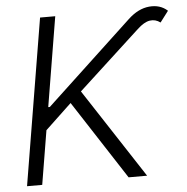

<svg xmlns="http://www.w3.org/2000/svg" viewBox="-52 -785 816 837"><g transform="rotate(-5 355.5 -367.0)"><path d="M32.7 0 153.3 -727.5H219.7L154.8 -335.4H161.6L538.6 -687.5Q583 -729 631.1 -733.4Q679.2 -737.8 711.4 -708.5L674.8 -660.2Q653.3 -676.3 628.4 -672.4Q603.5 -668.5 573.7 -640.6L302.7 -391.1L558.1 0H477.1L253.4 -344.7L138.2 -235.8L99.1 0Z"/></g></svg>

Font: Inter Display Light
Style: Italic
Weight: 300
Italic angle: -9.39999°
Designer: Rasmus Andersson
Foundry: rsms
Version: Version 4.000;git-a52131595